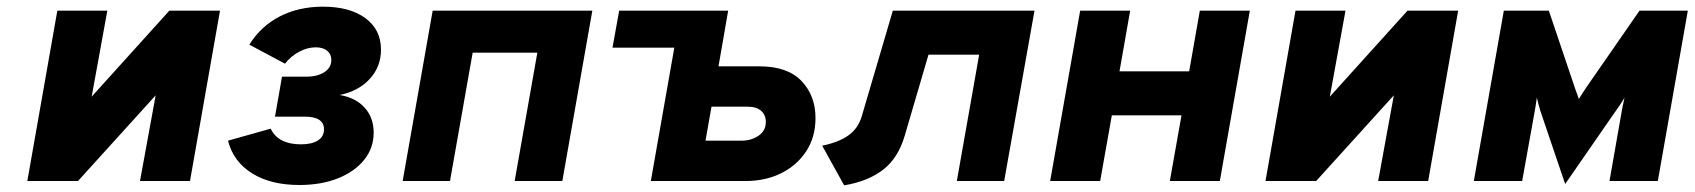

<svg xmlns="http://www.w3.org/2000/svg" viewBox="-20 -543 5084 576"><path d="M62 0 152 -511H302L255 -253L488 -511H640L550 0H400L447 -257L214 0Z M878 12Q792.5 12 736.2 -23Q680 -58 664 -121L792 -157Q814.5 -110 883 -110Q916 -110 934 -121.8Q952 -133.5 952 -155Q952 -174 937.5 -183.5Q923 -193 895 -193H805L826 -313H899Q933 -313 953.5 -326.8Q974 -340.5 974 -363Q974 -380.5 961.5 -390.8Q949 -401 927 -401Q902.5 -401 877.5 -387.8Q852.5 -374.5 835 -352L728 -409Q762.5 -464.5 819.5 -493.8Q876.5 -523 949 -523Q1029.5 -523 1076.2 -488.5Q1123 -454 1123 -394Q1123 -343 1089.2 -306.2Q1055.5 -269.5 999 -258Q1047 -250 1074 -220Q1101 -190 1101 -145Q1101 -99 1072.5 -63.5Q1044 -28 993.8 -8Q943.5 12 878 12Z M1188 0 1278 -511H1757L1667 0H1524L1592 -385H1398L1330 0Z M1817.5 -400 1837.5 -511H2141.5L2121.5 -400ZM1932.5 0 2022.5 -511H2164.5L2135.5 -344H2258.5Q2342.5 -344 2384.5 -300Q2426.5 -256 2426.5 -189Q2426.5 -132 2398.8 -89.5Q2371 -47 2323.8 -23.5Q2276.5 0 2217.5 0ZM2096.5 -121H2204.5Q2234 -121 2255.8 -136Q2277.5 -151 2277.5 -177Q2277.5 -198 2263.5 -210.5Q2249.5 -223 2221.5 -223H2114.5Z M2512.5 13 2446.5 -106Q2496 -116 2525.2 -136.8Q2554.5 -157.5 2565.5 -195L2658.5 -511H3083.5L2992.5 0H2850.5L2917.5 -379H2765.5L2694.5 -137Q2675 -69.5 2629.8 -34.2Q2584.5 1 2512.5 13Z M3130.5 0 3220.5 -511H3370.5L3338.5 -329H3547.5L3579.5 -511H3729.5L3639.5 0H3489.5L3524.5 -197H3315.5L3280.5 0Z M3776.5 0 3866.5 -511H4016.5L3969.5 -253L4202.5 -511H4354.5L4264.5 0H4114.5L4161.5 -257L3928.5 0Z M4675.5 9 4600.5 -212Q4598.5 -219 4596 -228.2Q4593.5 -237.5 4590.5 -250Q4589 -239 4587 -226Q4585 -213 4582.5 -200L4546.5 0H4401.5L4491.5 -511H4626.5L4706.5 -274Q4709 -267.5 4711.8 -259.8Q4714.5 -252 4716.5 -246Q4722 -255 4728 -264.2Q4734 -273.5 4740.5 -283L4898.5 -511H5043.5L4953.5 0H4808.5L4845.5 -211Q4847 -219.5 4848.8 -228Q4850.5 -236.5 4853.5 -250Q4845.5 -236 4835.5 -221.8Q4825.5 -207.5 4819.5 -199Z"/></svg>

Font: Overpass Black
Style: Italic
Weight: 900
Italic angle: -10°
Designer: Delve Withrington, Dave Bailey, Thomas Jockin
Foundry: Delve Fonts LLC
Version: Version 4.000